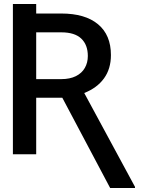

<svg xmlns="http://www.w3.org/2000/svg" viewBox="-20 -776 743 966"><path d="M162.1 -755.9V-708H288.1Q408.2 -708 473.1 -654.1Q538.1 -600.1 538.1 -499Q538.1 -429.7 503.2 -381.6Q468.3 -333.5 403.8 -308.1L659.2 164.1V169.9H534.2L293.5 -284.2H162.1V0H44.9V-755.9ZM288.1 -377.9Q331.5 -377.9 361.6 -392.8Q391.6 -407.7 406.7 -434.1Q421.9 -460.4 421.9 -494.1Q421.9 -550.3 388.9 -581.8Q356 -613.3 288.1 -613.3H162.1V-377.9Z"/></svg>

Font: Pretendard Std Medium
Style: Regular
Weight: 500
Designer: Base glyphs from Inter by Rasmus Andersson; Hangeul glyphs from Noto Sans CJK(Source Han Sans) by Jang Soo-young and Kan
Foundry: Kil Hyung-jin
Version: Version 1.309